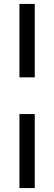

<svg xmlns="http://www.w3.org/2000/svg" viewBox="-20 -737 276 978"><path d="M79 -343V-717H157V-343ZM79 221V-156H157V221Z"/></svg>

Font: Cairo Play
Style: Regular
Weight: 400
Designer: Mohamed Gaber, Accademia di Belle Arti di Urbino
Foundry: Kief Type Foundry, Accademia di Belle Arti di Urbino
Version: Version 3.119